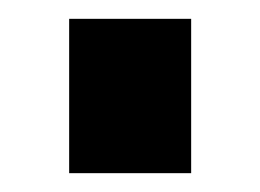

<svg xmlns="http://www.w3.org/2000/svg" viewBox="-20 -426 279 206"><path d="M54.2 -240.2V-405.8H185.1V-240.2Z"/></svg>

Font: Raleway-v4020 ExtraBold
Style: Regular
Weight: 800
Designer: Matt McInerney, Pablo Impallari, Rodrigo Fuenzalida
Foundry: Matt McInerney, Pablo Impallari, Rodrigo Fuenzalida
Version: Version 4.020;PS 004.020;hotconv 1.0.88;makeotf.lib2.5.64775